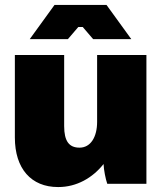

<svg xmlns="http://www.w3.org/2000/svg" viewBox="-20 -742 659 775"><path d="M510 -584 410 -722H200L100 -584H254L296 -633H314L356 -584ZM214 13H216C289 13 354 -24 398 -80C399 -56 406 -20 413 0H571V-520H372V-250C372 -189 346 -146 301 -146C259 -146 239 -172 239 -233V-520H40V-187C40 -61 106 13 214 13Z"/></svg>

Font: Fixel Text Black
Style: Regular
Weight: 900
Width: 4
Designer: AlfaBravo + MacPaw
Foundry: Kyrylo Tkachov, Marchela Mozhyna, Serhii Makarenko, Maria Weinstein, Zakhar Kryvoshyya
Version: Version 1.211